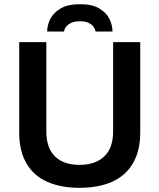

<svg xmlns="http://www.w3.org/2000/svg" viewBox="-20 -888 764 920"><path d="M361 12Q271 12 206 -17Q141 -46 106.5 -105.5Q72 -165 72 -254V-686H202V-258Q202 -179 243.5 -138.5Q285 -98 361 -98Q437 -98 479.5 -138.5Q522 -179 522 -258V-686H652V-254Q652 -165 617 -105.5Q582 -46 517 -17Q452 12 361 12ZM206 -737Q206 -768 221.5 -798Q237 -828 271.5 -848Q306 -868 363 -868Q421 -868 455 -848Q489 -828 504 -798Q519 -768 519 -737H438Q436 -748 428.5 -759Q421 -770 405 -778Q389 -786 363 -786Q337 -786 320.5 -778Q304 -770 296 -759Q288 -748 287 -737Z"/></svg>

Font: Archivo SemiBold SemiBold
Style: Regular
Weight: 600
Version: Version 2.001